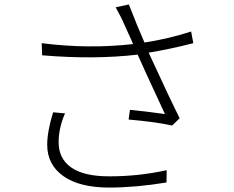

<svg xmlns="http://www.w3.org/2000/svg" viewBox="-20 -802 1040 852"><path d="M215.8 -303.7 268.6 -298.8Q240.2 -234.4 240.2 -170.9Q240.2 -97.7 296.4 -58.6Q352.5 -19.5 464.8 -19.5Q596.7 -19.5 719.7 -46.9L718.8 7.8Q582 30.3 463.9 30.3Q333 30.3 261.2 -20.5Q189.5 -71.3 189.5 -159.2Q189.5 -219.7 215.8 -303.7ZM828.1 -662.1 837.9 -610.4Q730.5 -583 639.6 -568.4Q736.3 -358.4 777.3 -277.3L744.1 -245.1Q667 -261.7 550.8 -271.5L556.6 -314.5Q621.1 -308.6 711.9 -295.9Q609.4 -516.6 590.8 -559.6Q398.4 -537.1 167 -556.6L165 -610.4Q372.1 -584 570.3 -606.4Q563.5 -624 548.8 -655.3Q534.2 -686.5 531.2 -694.3Q518.6 -724.6 493.2 -769.5L551.8 -782.2Q588.9 -686.5 621.1 -613.3Q724.6 -628.9 828.1 -662.1Z"/></svg>

Font: Gen Shin Gothic Light
Style: Regular
Weight: 200
Designer: [Source Han Sans]
Ryoko NISHIZUKA  (kana & ideographs); Paul D. Hunt (Latin, Greek & Cyrillic); Wenlong ZHANG  (bopomofo
Version: Version 1.002.20150607